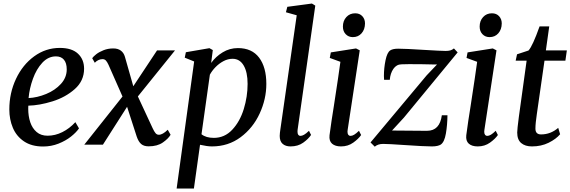

<svg xmlns="http://www.w3.org/2000/svg" viewBox="-20 -838 3303 1112"><path d="M437.5 -94.5Q421.5 -71 391.2 -47Q361 -23 319 -6.2Q277 10.5 229.5 10.5Q163 10.5 119 -19.2Q75 -49 54.5 -97.8Q34 -146.5 34 -204Q34 -299 72.5 -381Q111 -463 178 -511.8Q245 -560.5 326.5 -560.5Q396 -560.5 431.5 -527.2Q467 -494 467 -440Q467 -370 413.2 -322.2Q359.5 -274.5 284 -251Q208.5 -227.5 144 -226Q143.5 -220 143.5 -208Q143.5 -165.5 155.2 -130.2Q167 -95 192 -73.5Q217 -52 255.5 -52Q299.5 -52 341 -72.8Q382.5 -93.5 416.5 -130.5ZM145.5 -270Q196 -272.5 247.5 -293.8Q299 -315 332.8 -352Q366.5 -389 366.5 -436Q366.5 -473 350.2 -492.2Q334 -511.5 304 -511.5Q259.5 -511.5 225.2 -474.8Q191 -438 170.8 -382Q150.5 -326 145.5 -270Z M951.5 -86.5 968 -57.5Q955 -35 923.2 -12.8Q891.5 9.5 841 9.5Q813 9.5 797.5 -4Q782 -17.5 772 -46.5L716 -219.5L576 0H468L689.5 -279L608.5 -462.5Q601 -479 593.5 -487.2Q586 -495.5 573.5 -495.5Q560.5 -495.5 548.8 -489.5Q537 -483.5 529 -474.5L514 -501Q520.5 -510.5 537.2 -523.8Q554 -537 579.8 -547.2Q605.5 -557.5 636 -557.5Q663 -557.5 680 -544.8Q697 -532 703.5 -509L752 -338.5L889.5 -546H993.5L778.5 -279.5L864 -95.5Q873 -76 880.8 -66.8Q888.5 -57.5 900 -57.5Q922 -57.5 951.5 -86.5Z M1003 254 1104.5 -482 1050 -504 1056.5 -535.5 1193 -559 1212.5 -548 1203 -473.5Q1229.5 -510.5 1269.8 -535Q1310 -559.5 1358 -559.5Q1439 -559.5 1480.8 -504Q1522.5 -448.5 1522.5 -352Q1522.5 -264.5 1484 -180.8Q1445.5 -97 1373.8 -43.5Q1302 10 1207.5 10Q1180.5 10 1138.5 0.5L1103 254ZM1147 -60.5Q1173 -39.5 1218.5 -39.5Q1281 -39.5 1325.2 -86.8Q1369.5 -134 1391.8 -206.2Q1414 -278.5 1414 -352Q1414 -420 1391.2 -458.8Q1368.5 -497.5 1327 -497.5Q1300 -497.5 1274.5 -484Q1249 -470.5 1228.5 -449.5Q1208 -428.5 1195.5 -405.5Z M1703.5 -85.5Q1703 -82 1703 -75.5Q1703 -63.5 1707.5 -57.2Q1712 -51 1719.5 -51Q1729 -51 1740.8 -57.5Q1752.5 -64 1769.5 -80.5L1781.5 -56.5Q1766.5 -33.5 1736.2 -11.8Q1706 10 1662.5 10Q1634 10 1617 -4.8Q1600 -19.5 1600 -51Q1600 -58.5 1601.2 -69.2Q1602.5 -80 1604 -90L1698.5 -749.5L1636 -767L1644 -798.5L1786.5 -817.5L1806 -805.5Z M1888.5 -54.5Q1891 -78 1900.2 -138.5Q1909.5 -199 1913 -220Q1942.5 -411.5 1951.5 -480L1890 -502.5L1896 -534.5L2042 -557.5L2063.5 -546.5L1993.5 -86Q1992.5 -79 1992.5 -75.5Q1992.5 -63.5 1997.2 -57.2Q2002 -51 2009.5 -51Q2020 -51 2031.2 -57.8Q2042.5 -64.5 2059 -80.5L2071.5 -56Q2056.5 -34 2026 -12Q1995.5 10 1955 10Q1921 10 1903 -6Q1885 -22 1888.5 -54.5ZM1966 -684Q1966 -717.5 1986 -739.2Q2006 -761 2037 -761Q2063 -761 2078.5 -744.2Q2094 -727.5 2094 -702Q2093.5 -667 2074 -645Q2054.5 -623 2023.5 -623Q1998.5 -623 1982.2 -640Q1966 -657 1966 -684Z M2511 -464.5H2497.5Q2425.5 -466.5 2349.5 -466.5Q2319.5 -466.5 2305.5 -465.5Q2276 -465 2258.2 -439Q2240.5 -413 2237.5 -376H2204.5Q2203.5 -389 2203.5 -398Q2203.5 -443.5 2212.8 -488.8Q2222 -534 2240 -546Q2255 -556 2286 -556Q2327.5 -556 2437.5 -549Q2535.5 -543 2561 -543Q2576.5 -543 2587.8 -546Q2599 -549 2609 -557.5L2630.5 -534.5L2319.5 -157L2250.5 -82Q2390 -80.5 2436 -80.5H2453.5Q2527 -80.5 2539 -170.5H2571.5Q2571 -114.5 2562.5 -64.8Q2554 -15 2532.5 -0.5Q2525.5 4 2512.5 7Q2499.5 10 2481.5 10Q2437.5 10 2322.5 2Q2229.5 -4.5 2199 -4.5Q2168.5 -4.5 2150.5 11.5L2126 -13L2451 -401.5Z M2680.5 -54.5Q2683 -78 2692.2 -138.5Q2701.5 -199 2705 -220Q2734.5 -411.5 2743.5 -480L2682 -502.5L2688 -534.5L2834 -557.5L2855.5 -546.5L2785.5 -86Q2784.5 -79 2784.5 -75.5Q2784.5 -63.5 2789.2 -57.2Q2794 -51 2801.5 -51Q2812 -51 2823.2 -57.8Q2834.5 -64.5 2851 -80.5L2863.5 -56Q2848.5 -34 2818 -12Q2787.5 10 2747 10Q2713 10 2695 -6Q2677 -22 2680.5 -54.5ZM2758 -684Q2758 -717.5 2778 -739.2Q2798 -761 2829 -761Q2855 -761 2870.5 -744.2Q2886 -727.5 2886 -702Q2885.5 -667 2866 -645Q2846.5 -623 2815.5 -623Q2790.5 -623 2774.2 -640Q2758 -657 2758 -684Z M3089 -176Q3085.5 -151 3083.2 -130.5Q3081 -110 3081 -93Q3081 -59.5 3113.5 -59.5Q3169 -59.5 3213 -97.5L3224 -60.5Q3200.5 -32.5 3157.5 -11.2Q3114.5 10 3061 10Q3021.5 10 2998.5 -9.5Q2975.5 -29 2975.5 -70.5Q2975.5 -88.5 2985 -161L3030 -486.5H2966.5L2974.5 -523.5L3041 -545.5Q3065 -572 3105 -685H3161L3141.5 -546H3263L3254.5 -486.5H3133.5Z"/></svg>

Font: Merriweather Text
Style: Italic
Weight: 400
Italic angle: -7.8°
Designer: Eben Sorkin
Foundry: Eben Sorkin
Version: Version 2.100